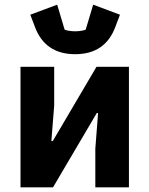

<svg xmlns="http://www.w3.org/2000/svg" viewBox="-20 -802 640 822"><path d="M67.8 0H207L394.2 -317.8H399.9L388.1 -165.8V0H532V-516H393.1L206 -198.2H199.9L212 -350.1V-516H67.8ZM109.7 -739 130.7 -683.9C158.7 -611.2 213.8 -570 301.8 -570C389.9 -570 444.6 -611.2 472.7 -683.9L493.6 -739L378.9 -782L346.9 -675.1C338.8 -671.2 318.9 -668 301.8 -668C284.8 -668 264.9 -671.2 256.7 -675.1L224.8 -782Z"/></svg>

Font: Margiela Mono Bold
Style: Regular
Weight: 700
Designer: Mike Abbink, Paul van der Laan, Pieter van Rosmalen
Foundry: Bold Monday
Version: Version 2.003 2021